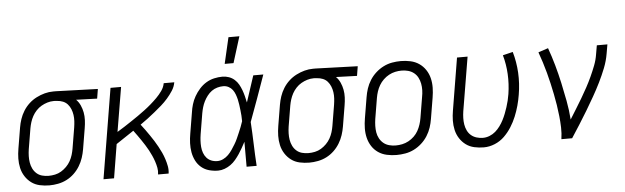

<svg xmlns="http://www.w3.org/2000/svg" viewBox="-48 -924 3596 1104"><g transform="rotate(-5 1750.0 -371.5)"><path d="M198 8Q169 8 142 2Q115 -4 94 -19.5Q73 -35 58.5 -57.5Q44 -80 38 -106.5Q32 -133 32.5 -161Q33 -189 38 -218L58 -338Q62 -362 70 -386Q78 -410 92 -432.5Q106 -455 125.5 -473Q145 -491 168.5 -503Q192 -515 216.5 -521.5Q241 -528 266 -528H281L523 -520L514 -465L393 -469Q408 -454 417 -434Q426 -414 430 -392.5Q434 -371 433 -348Q432 -325 428 -302L408 -182Q404 -158 396 -133.5Q388 -109 374 -86Q360 -63 340.5 -44.5Q321 -26 297.5 -14Q274 -2 248 3Q222 8 198 8ZM198 -47Q216 -47 235 -51Q254 -55 270.5 -65Q287 -75 301 -89Q315 -103 324.5 -120Q334 -137 339.5 -155Q345 -173 348 -191L368 -311Q371 -330 372 -348Q373 -366 370.5 -383.5Q368 -401 361.5 -417Q355 -433 344 -445.5Q333 -458 317 -464.5Q301 -471 282 -472L272 -473H263Q245 -473 227 -467.5Q209 -462 192.5 -452.5Q176 -443 162.5 -428.5Q149 -414 140 -397.5Q131 -381 125.5 -363.5Q120 -346 117 -329L97 -209Q94 -189 93.5 -170Q93 -151 96 -132.5Q99 -114 107 -97.5Q115 -81 128.5 -69Q142 -57 160 -52Q178 -47 198 -47Z M510 0 596 -520H657L614 -264Q636 -277 656.5 -290.5Q677 -304 697.5 -317.5Q718 -331 738 -345Q758 -359 778 -374Q798 -389 816.5 -405Q835 -421 852.5 -438.5Q870 -456 884.5 -476.5Q899 -497 903 -520H964Q960 -495 945.5 -472.5Q931 -450 913.5 -430Q896 -410 876 -392.5Q856 -375 835 -358Q814 -341 793 -325Q772 -309 750 -294Q763 -278 774.5 -261.5Q786 -245 798 -228Q810 -211 820.5 -194Q831 -177 841 -159Q851 -141 859.5 -122.5Q868 -104 874.5 -84Q881 -64 885 -43Q889 -22 886 0H825Q828 -20 824.5 -38.5Q821 -57 815 -75Q809 -93 801.5 -109.5Q794 -126 785.5 -142Q777 -158 767 -173.5Q757 -189 747 -204Q737 -219 726.5 -233.5Q716 -248 705 -263Q679 -246 654 -229Q629 -212 603 -195L571 0Z M1172 8Q1145 8 1119.5 1Q1094 -6 1074.5 -22.5Q1055 -39 1043.5 -62Q1032 -85 1027.5 -110.5Q1023 -136 1024 -163Q1025 -190 1030 -218L1050 -338Q1053 -361 1060 -384.5Q1067 -408 1079.5 -430Q1092 -452 1109.5 -471.5Q1127 -491 1148.5 -504Q1170 -517 1194.5 -522.5Q1219 -528 1242 -528Q1262 -528 1280 -521.5Q1298 -515 1312 -502.5Q1326 -490 1335 -474Q1344 -458 1350.5 -440.5Q1357 -423 1361.5 -405Q1366 -387 1370 -368Q1382 -406 1395 -444Q1408 -482 1420 -520H1478Q1454 -453 1430.5 -386.5Q1407 -320 1382 -254Q1386 -191 1388 -127Q1390 -63 1394 0H1336Q1336 -36 1336 -72Q1336 -108 1336 -144Q1327 -127 1317.5 -110Q1308 -93 1297 -76.5Q1286 -60 1273 -44.5Q1260 -29 1244 -17.5Q1228 -6 1209 1Q1190 8 1172 8ZM1172 -47Q1189 -47 1205.5 -55Q1222 -63 1235 -76Q1248 -89 1258 -104Q1268 -119 1277.5 -134.5Q1287 -150 1294 -166Q1301 -182 1308 -198Q1315 -214 1321.5 -230.5Q1328 -247 1333 -263Q1333 -279 1332 -295Q1331 -311 1329 -327Q1327 -343 1325 -358.5Q1323 -374 1319.5 -389Q1316 -404 1310.5 -419Q1305 -434 1296 -446Q1287 -458 1273 -465.5Q1259 -473 1242 -473Q1225 -473 1207.5 -468Q1190 -463 1175.5 -452.5Q1161 -442 1149.5 -427Q1138 -412 1130 -396Q1122 -380 1117 -363Q1112 -346 1109 -329L1089 -209Q1086 -190 1085 -172Q1084 -154 1085.5 -136Q1087 -118 1093 -101.5Q1099 -85 1110 -72.5Q1121 -60 1137 -53.5Q1153 -47 1172 -47ZM1262 -600 1297 -751H1360L1313 -600Z M1698 8Q1669 8 1642 2Q1615 -4 1594 -19.5Q1573 -35 1558.5 -57.5Q1544 -80 1538 -106.5Q1532 -133 1532.5 -161Q1533 -189 1538 -218L1558 -338Q1562 -362 1570 -386Q1578 -410 1592 -432.5Q1606 -455 1625.5 -473Q1645 -491 1668.5 -503Q1692 -515 1716.5 -521.5Q1741 -528 1766 -528H1781L2023 -520L2014 -465L1893 -469Q1908 -454 1917 -434Q1926 -414 1930 -392.5Q1934 -371 1933 -348Q1932 -325 1928 -302L1908 -182Q1904 -158 1896 -133.5Q1888 -109 1874 -86Q1860 -63 1840.5 -44.5Q1821 -26 1797.5 -14Q1774 -2 1748 3Q1722 8 1698 8ZM1698 -47Q1716 -47 1735 -51Q1754 -55 1770.5 -65Q1787 -75 1801 -89Q1815 -103 1824.5 -120Q1834 -137 1839.5 -155Q1845 -173 1848 -191L1868 -311Q1871 -330 1872 -348Q1873 -366 1870.5 -383.5Q1868 -401 1861.5 -417Q1855 -433 1844 -445.5Q1833 -458 1817 -464.5Q1801 -471 1782 -472L1772 -473H1763Q1745 -473 1727 -467.5Q1709 -462 1692.5 -452.5Q1676 -443 1662.5 -428.5Q1649 -414 1640 -397.5Q1631 -381 1625.5 -363.5Q1620 -346 1617 -329L1597 -209Q1594 -189 1593.5 -170Q1593 -151 1596 -132.5Q1599 -114 1607 -97.5Q1615 -81 1628.5 -69Q1642 -57 1660 -52Q1678 -47 1698 -47Z M2201 8Q2173 8 2145.5 2Q2118 -4 2096 -19Q2074 -34 2059.5 -56.5Q2045 -79 2038.5 -105.5Q2032 -132 2032.5 -160.5Q2033 -189 2038 -218L2058 -338Q2062 -363 2070 -387.5Q2078 -412 2092.5 -435Q2107 -458 2127.5 -476.5Q2148 -495 2172 -507Q2196 -519 2221.5 -523.5Q2247 -528 2272 -528Q2300 -528 2327.5 -522Q2355 -516 2377 -501Q2399 -486 2414 -463.5Q2429 -441 2435.5 -414.5Q2442 -388 2441.5 -359.5Q2441 -331 2436 -302L2416 -182Q2412 -157 2404 -132.5Q2396 -108 2381.5 -85Q2367 -62 2346.5 -43.5Q2326 -25 2302 -13Q2278 -1 2252 3.5Q2226 8 2201 8ZM2201 -47Q2220 -47 2239 -51Q2258 -55 2275.5 -64.5Q2293 -74 2307.5 -88Q2322 -102 2331.5 -119Q2341 -136 2347 -154.5Q2353 -173 2356 -191L2376 -311Q2380 -331 2380.5 -350.5Q2381 -370 2377.5 -388.5Q2374 -407 2365.5 -423.5Q2357 -440 2342.5 -451.5Q2328 -463 2309.5 -468Q2291 -473 2272 -473Q2253 -473 2234.5 -469Q2216 -465 2198.5 -455.5Q2181 -446 2166.5 -432Q2152 -418 2142 -401Q2132 -384 2126 -365.5Q2120 -347 2117 -329L2097 -209Q2094 -189 2093.5 -169.5Q2093 -150 2096 -131.5Q2099 -113 2108 -96.5Q2117 -80 2131 -68.5Q2145 -57 2163.5 -52Q2182 -47 2201 -47Z M2705 8Q2677 8 2650 2Q2623 -4 2602 -19.5Q2581 -35 2566.5 -57.5Q2552 -80 2546 -106.5Q2540 -133 2540.5 -161Q2541 -189 2546 -218L2596 -520H2657L2605 -209Q2602 -189 2601.5 -170Q2601 -151 2604 -132.5Q2607 -114 2615 -97.5Q2623 -81 2636.5 -69.5Q2650 -58 2668 -52.5Q2686 -47 2705 -47Q2724 -47 2743 -54.5Q2762 -62 2777 -75Q2792 -88 2804 -104.5Q2816 -121 2825 -138.5Q2834 -156 2841 -174Q2848 -192 2854 -210.5Q2860 -229 2864.5 -247.5Q2869 -266 2872 -285Q2881 -343 2878 -400Q2875 -457 2860 -510L2918 -524Q2935 -466 2938.5 -403Q2942 -340 2931 -276Q2926 -245 2917.5 -214Q2909 -183 2896.5 -152.5Q2884 -122 2866 -93.5Q2848 -65 2824 -41.5Q2800 -18 2768.5 -5Q2737 8 2705 8Z M3153 0Q3158 -34 3157 -67Q3156 -100 3152.5 -132.5Q3149 -165 3144 -197.5Q3139 -230 3132.5 -261.5Q3126 -293 3119 -324.5Q3112 -356 3103.5 -387Q3095 -418 3085.5 -448.5Q3076 -479 3065 -509L3122 -528Q3140 -478 3154.5 -426.5Q3169 -375 3180.5 -322.5Q3192 -270 3202 -216.5Q3212 -163 3216 -108Q3234 -137 3252 -166Q3270 -195 3287.5 -224.5Q3305 -254 3321 -283.5Q3337 -313 3351 -343.5Q3365 -374 3377 -405Q3389 -436 3394 -468L3403 -520H3464L3455 -468Q3448 -426 3432 -385.5Q3416 -345 3396.5 -305.5Q3377 -266 3355 -227.5Q3333 -189 3310 -150.5Q3287 -112 3263 -74.5Q3239 -37 3215 0Z"/></g></svg>

Font: Iosevka Term Curly Lt Obl
Style: Regular
Weight: 300
Italic angle: -9°
Designer: Belleve Invis
Foundry: Belleve Invis
Version: Version 32.3.0